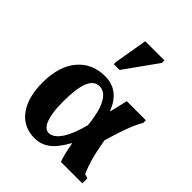

<svg xmlns="http://www.w3.org/2000/svg" viewBox="-213 -858 984 984"><g transform="rotate(45 279.0 -366.5)"><path d="M209 9.8Q128.4 9.8 82.5 -51.5Q36.6 -112.8 36.6 -221.2Q36.6 -339.4 92.3 -405.3Q147.9 -471.2 241.2 -471.2Q341.8 -471.2 384.3 -363.8H387.2L409.7 -459H547.9V-439.5Q512.7 -382.8 470.7 -235.8Q483.9 -161.6 495.4 -120.8Q506.8 -80.1 522.9 -43.9L546.4 -36.6V0H391.1Q376 -40 364.7 -106.9H361.8Q327.1 -43.9 291.3 -17.1Q255.4 9.8 209 9.8ZM257.3 -414.6Q217.8 -414.6 199 -368.4Q180.2 -322.3 180.2 -224.6Q180.2 -147.9 196 -104.2Q211.9 -60.5 241.7 -60.5Q274.9 -60.5 304.4 -103.5Q334 -146.5 356 -231.4Q347.2 -320.8 322 -367.7Q296.9 -414.6 257.3 -414.6ZM228.5 -545.9V-562L259.3 -743.2H398.4V-725.1L270.5 -545.9Z"/></g></svg>

Font: Tinos
Style: Bold
Weight: 700
Designer: Steve Matteson
Foundry: Monotype Imaging Inc.
Version: Version 1.23